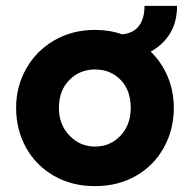

<svg xmlns="http://www.w3.org/2000/svg" viewBox="-20 -623 648 655"><path d="M573 -255Q573 -182 539.5 -120.5Q506 -59 444.5 -23.5Q383 12 304 12Q225 12 163.5 -23.5Q102 -59 68.5 -120Q35 -181 35 -255Q35 -328 69.5 -389Q104 -450 165.5 -485.5Q227 -521 304 -521Q354 -521 396 -506Q434 -509 453.5 -534Q473 -559 473 -603H584Q584 -547 559.5 -508Q535 -469 494 -447Q532 -410 552.5 -360.5Q573 -311 573 -255ZM426 -255Q426 -315 391.5 -350.5Q357 -386 304 -386Q252 -386 216.5 -350Q181 -314 181 -255Q181 -198 217 -160.5Q253 -123 304 -123Q356 -123 391 -160Q426 -197 426 -255Z"/></svg>

Font: Arvo
Style: Bold
Weight: 700
Designer: Anton Koovit (Cyrillic Expansion: Cyreal)
Foundry: Anton Koovit, Yassin Baggar
Version: Version 3.000